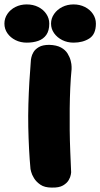

<svg xmlns="http://www.w3.org/2000/svg" viewBox="-97 -854 454 869"><path d="M137 -5Q105 -5 86 -18Q67 -31 57 -47.5Q47 -64 44 -76.5Q41 -89 41 -89Q37 -132 34.5 -180Q32 -228 31 -279Q30 -330 31.5 -382Q33 -434 36 -485Q39 -536 43 -584Q43 -584 45 -594.5Q47 -605 54.5 -618Q62 -631 79 -641Q96 -651 126 -651Q159 -650 179 -639Q199 -628 209 -611.5Q219 -595 223 -579Q227 -563 227 -552Q227 -541 227 -541Q223 -500 221 -455Q219 -410 218.5 -362.5Q218 -315 218.5 -266Q219 -217 221 -168.5Q223 -120 225 -74Q225 -74 223.5 -63.5Q222 -53 214 -39Q206 -25 188 -14.5Q170 -4 137 -5ZM236 -661Q208 -661 185 -672.5Q162 -684 148 -703.5Q134 -723 134 -747Q134 -771 148 -791Q162 -811 185 -822.5Q208 -834 236 -834Q264 -834 287 -822.5Q310 -811 323.5 -791Q337 -771 337 -747Q337 -699 307.5 -680Q278 -661 236 -661ZM24 -661Q-4 -661 -27 -672.5Q-50 -684 -63.5 -703.5Q-77 -723 -77 -747Q-77 -771 -63.5 -791Q-50 -811 -27 -822.5Q-4 -834 24 -834Q53 -834 76 -822.5Q99 -811 112.5 -791Q126 -771 126 -747Q126 -715 112.5 -696Q99 -677 76 -669Q53 -661 24 -661Z"/></svg>

Font: Sour Gummy Black
Style: Regular
Weight: 900
Designer: Stefie Justprince
Foundry: Eifetstype
Version: Version 1.000